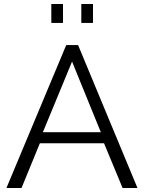

<svg xmlns="http://www.w3.org/2000/svg" viewBox="-20 -934 716 954"><path d="M309 -710H368L663 0H589L497 -222H178L87 0H12ZM481 -277 338 -628 193 -277ZM235 -820V-914H293V-820ZM384 -820V-914H442V-820Z"/></svg>

Font: Raleway Thin
Style: Regular
Weight: 400
Version: Version 4.026